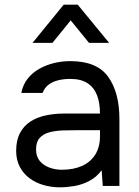

<svg xmlns="http://www.w3.org/2000/svg" viewBox="-20 -794 595 820"><path d="M236 6Q200 6 166.5 -3.5Q133 -13 106.5 -32.5Q80 -52 64.5 -81.5Q49 -111 49 -150Q49 -195 65.5 -226Q82 -257 110 -275Q138 -293 175 -301Q212 -309 252 -309H407Q407 -354 394.5 -387Q382 -420 354 -438.5Q326 -457 280 -457Q252 -457 228 -451Q204 -445 187 -432Q170 -419 162 -397H71Q78 -433 98.5 -458.5Q119 -484 148.5 -500.5Q178 -517 212 -525Q246 -533 280 -533Q394 -533 442 -466Q490 -399 490 -285V0H419L414 -67Q392 -37 361 -21Q330 -5 297.5 0.5Q265 6 236 6ZM244 -69Q294 -69 330.5 -85.5Q367 -102 387 -134Q407 -166 407 -212V-238H314Q281 -238 249 -237Q217 -236 191 -229Q165 -222 149.5 -205Q134 -188 134 -156Q134 -126 149.5 -107Q165 -88 190.5 -78.5Q216 -69 244 -69ZM119 -611 252 -774H312L446 -611H360L282 -707L204 -611Z"/></svg>

Font: Onest
Style: Regular
Weight: 400
Designer: Dmitri Voloshin, Andrey Kudryavtsev
Foundry: Dmitri Voloshin, Andrey Kudryavtsev
Version: Version 1.000;gftools[0.9.33]